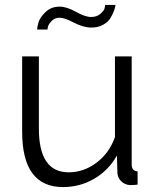

<svg xmlns="http://www.w3.org/2000/svg" viewBox="-20 -750 634 780"><path d="M223 -678Q203 -678 191 -666Q179 -654 176 -645Q173 -636 173 -630H131Q131 -642 137 -661Q143 -680 165.5 -701.5Q188 -723 222 -723Q251 -723 288.5 -702Q326 -681 350 -681Q373 -681 387.5 -693.5Q402 -706 404.5 -715Q407 -724 407 -730H449Q449 -723 444.5 -710Q440 -697 430.5 -679.5Q421 -662 400 -650Q379 -638 351 -638Q319 -638 280.5 -658Q242 -678 223 -678ZM70 -215V-521H138V-227Q138 -50 259 -50Q320 -50 372 -89Q424 -128 447 -193V-521H515V-82Q515 -55 539 -54V0Q523 2 507 2Q486 0 472 -14Q458 -28 457 -48L455 -118Q421 -58 363 -24Q305 10 236 10Q70 10 70 -215Z"/></svg>

Font: Raleway-v4020
Style: Regular
Weight: 400
Designer: Matt McInerney, Pablo Impallari, Rodrigo Fuenzalida
Foundry: Matt McInerney, Pablo Impallari, Rodrigo Fuenzalida
Version: Version 4.020;PS 004.020;hotconv 1.0.88;makeotf.lib2.5.64775